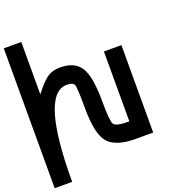

<svg xmlns="http://www.w3.org/2000/svg" viewBox="-170 -1020 1216 1290"><g transform="rotate(-20 437.5 -375.0)"><path d="M125 -500Q171.9 -562.5 210.9 -593.8Q250 -625 312.5 -625Q414.1 -625 457 -558.6Q500 -492.2 500 -312.5Q500 -171.9 515.6 -148.4Q531.2 -125 625 -125V-625H750V0H625Q484.4 0 429.7 -62.5Q375 -125 375 -312.5Q375 -453.1 367.2 -476.6Q359.4 -500 312.5 -500Q125 -500 125 125H0V-875H125Z"/></g></svg>

Font: CraftyPE
Style: Regular
Weight: 400
Designer: Erek Butcher
Foundry: Haunted Coop
Version: Version 0.018;April 4, 2024;FontCreator 15.0.0.2962 64-bit